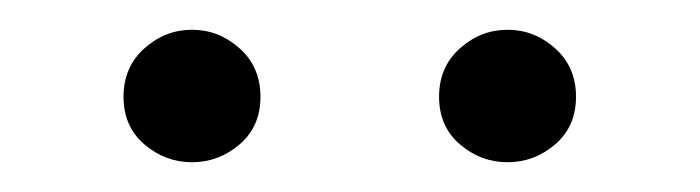

<svg xmlns="http://www.w3.org/2000/svg" viewBox="-20 -780 470 129"><path d="M109 -671Q91 -671 77 -683Q63 -695 63 -715Q63 -735 77 -747.5Q91 -760 109 -760Q127 -760 141 -747.5Q155 -735 155 -715Q155 -695 141 -683Q127 -671 109 -671ZM321 -671Q303 -671 289 -683Q275 -695 275 -715Q275 -735 289 -747.5Q303 -760 321 -760Q339 -760 353 -747.5Q367 -735 367 -715Q367 -695 353 -683Q339 -671 321 -671Z"/></svg>

Font: Noto Serif TC ExtraLight ExtraLight
Style: Regular
Weight: 250
Version: Version 2.003-H1;hotconv 1.1.1;makeotfexe 2.6.0